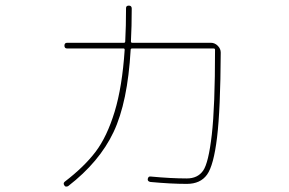

<svg xmlns="http://www.w3.org/2000/svg" viewBox="-20 -652 1040 691"><path d="M212.9 2Q283.2 -51.8 324.2 -106Q365.2 -160.2 392.6 -250Q419.9 -339.8 428.7 -472.7Q428.7 -477.5 424.8 -477.5H221.7Q211.9 -477.5 211.9 -487.8Q211.9 -498 221.7 -498H425.8Q430.7 -498 430.7 -502.9Q433.6 -557.6 433.6 -623Q433.6 -631.8 443.8 -631.8Q454.1 -631.8 454.1 -621.1Q454.1 -557.6 451.2 -502.9Q451.2 -498 456.1 -498H739.3Q752.9 -498 763.7 -487.3Q774.4 -476.6 774.4 -462.9Q773.4 -258.8 761.2 -157.7Q749 -56.6 725.1 -23.4Q701.2 9.8 652.3 9.8Q594.7 9.8 521.5 2.9Q510.7 1 511.7 -7.8Q513.7 -18.6 523.4 -16.6Q595.7 -9.8 652.3 -9.8Q691.4 -9.8 710.9 -37.6Q730.5 -65.4 742.2 -167Q753.9 -268.6 753.9 -472.7Q753.9 -477.5 749 -477.5H455.1Q450.2 -477.5 450.2 -472.7Q439.5 -284.2 388.7 -176.8Q337.9 -69.3 225.6 17.6Q222.7 19.5 218.3 19.5Q213.9 19.5 211.9 15.6Q206.1 7.8 212.9 2Z"/></svg>

Font: Rounded Mgen+ 1m thin
Style: Regular
Weight: 100
Designer: [Source Han Sans]
Ryoko NISHIZUKA  (kana & ideographs); Paul D. Hunt (Latin, Greek & Cyrillic); Wenlong ZHANG  (bopomofo
Version: Version 1.059.20150602